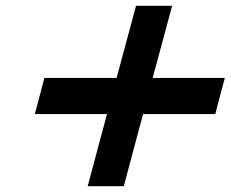

<svg xmlns="http://www.w3.org/2000/svg" viewBox="-20 -770 799 665"><path d="M283.7 -125H408.7Q419.9 -167 442.1 -250Q464.4 -333 475.6 -375H725.6Q731 -395.5 741.9 -437.3Q752.9 -479 758.8 -500H508.8Q520 -541.5 542.5 -625Q564.9 -708.5 576.2 -750H451.2Q439.9 -708.5 417.5 -625Q395 -541.5 383.8 -500H133.8Q128.4 -479 117.2 -437.5Q106 -396 100.6 -375H350.6Q339.4 -333 317.1 -250Q294.9 -167 283.7 -125Z"/></svg>

Font: Faithful 32x
Style: Oblique
Weight: 400
Foundry: Faithful Resource Pack
Version: Version 1.0; January 27, 2023